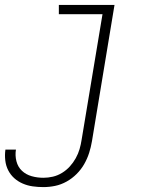

<svg xmlns="http://www.w3.org/2000/svg" viewBox="-51 -550 671 783"><path d="M126 213Q104 213 82.5 210Q61 207 41.5 198.5Q22 190 7 176.5Q-8 163 -17.5 144.5Q-27 126 -29.5 104Q-32 82 -29 61Q-29 60 -29 60Q-29 60 -29 60H14Q14 60 14 60Q14 60 14 60Q14 60 14 60Q14 60 14 60Q10 84 16 107.5Q22 131 38.5 146.5Q55 162 78 168.5Q101 175 126 175Q145 175 164.5 170.5Q184 166 202 155Q220 144 234 128.5Q248 113 258 95Q268 77 273.5 58Q279 39 282 19L367 -492H189V-530H416L324 26Q320 50 312.5 73.5Q305 97 292.5 119Q280 141 261.5 159.5Q243 178 220.5 190.5Q198 203 174 208Q150 213 126 213Z"/></svg>

Font: Iosevka Slab XLtExObl
Style: Regular
Weight: 200
Width: 7
Italic angle: -9°
Monospace: yes
Designer: Belleve Invis
Foundry: Belleve Invis
Version: Version 11.1.1; ttfautohint (v1.8.3)